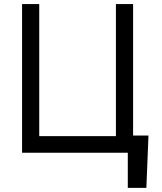

<svg xmlns="http://www.w3.org/2000/svg" viewBox="-20 -747 791 939"><path d="M706.1 -84 695.8 171.9H605V0H554.2V-84ZM87.9 0V-727.1H171.9V-81.1H546.9V-727.1H630.9V0Z"/></svg>

Font: Sahel VF Regular
Style: Regular
Weight: 400
Foundry: Saber Rastikerdar (saber.rastikerdar@gmail.com)
Version: Version 3.4.0